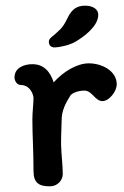

<svg xmlns="http://www.w3.org/2000/svg" viewBox="-20 -653 437 676"><path d="M280 -633C253 -633 234 -623 218 -590C200 -551 186 -545 173 -532C158 -520 152 -515 152 -506C152 -495 158 -486 173 -486C185 -486 225 -493 247 -507C271 -521 326 -559 326 -601C326 -620 308 -633 280 -633ZM201 -40C201 -72 196 -106 195 -145C195 -188 197 -208 197 -229C197 -263 210 -288 228 -317C234 -325 254 -334 277 -334C305 -334 314 -297 341 -297C364 -297 391 -331 391 -356C391 -404 338 -430 293 -430C251 -430 203 -401 169 -363C157 -400 135 -427 94 -427C62 -427 31 -413 31 -380C31 -370 39 -354 52 -354C78 -354 94 -334 98 -310C98 -285 94 -261 94 -232C94 -207 95 -173 96 -148C97 -118 98 -85 98 -51C98 -8 118 3 156 3C183 3 201 -19 201 -40Z"/></svg>

Font: Itim
Style: Regular
Weight: 400
Designer: CadsonDemak Team
Foundry: Pablo Impallari
Version: Version 1.002;PS 001.002;hotconv 1.0.88;makeotf.lib2.5.64775